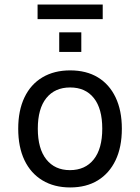

<svg xmlns="http://www.w3.org/2000/svg" viewBox="-20 -814 615 843"><path d="M288 9Q218 9 166.5 -22Q115 -53 87.5 -110.5Q60 -168 60 -249Q60 -329 87.5 -386.5Q115 -444 166.5 -474.5Q218 -505 288 -505Q359 -505 409.5 -474.5Q460 -444 487.5 -386.5Q515 -329 515 -249Q515 -168 487.5 -110.5Q460 -53 409.5 -22Q359 9 288 9ZM287 -67Q354 -67 391.5 -114Q429 -161 429 -249Q429 -337 392 -383.5Q355 -430 288 -430Q221 -430 183.5 -383.5Q146 -337 146 -249Q146 -161 183.5 -114Q221 -67 287 -67ZM145 -730V-794H431V-730ZM240 -586V-672H337V-586Z"/></svg>

Font: Nunito Sans 7pt SemiCondensed
Style: Regular
Weight: 400
Width: 4
Designer: Vernon Adams
Foundry: Vernon Adams
Version: Version 3.101;gftools[0.9.27]